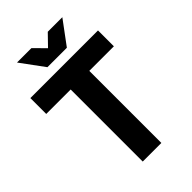

<svg xmlns="http://www.w3.org/2000/svg" viewBox="-275 -1040 1138 1138"><g transform="rotate(-45 293.5 -471.0)"><path d="M211 -795 103 -942H224L293 -872L361 -942H483L374 -795ZM215 0V-604H10V-737H577V-604H371V0Z"/></g></svg>

Font: Tomorrow SemiBold
Style: Regular
Weight: 600
Designer: Tony de Marco, Monica Rizzolli
Foundry: Just in Type
Version: Version 2.002